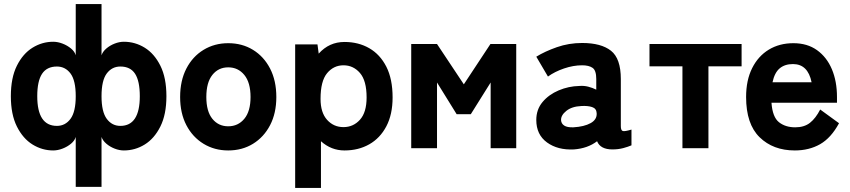

<svg xmlns="http://www.w3.org/2000/svg" viewBox="-20 -724 4152 938"><path d="M350 189V-55Q345 -37 327 -22Q309 -7 285.5 2Q262 11 240 11Q186 11 139 -18Q92 -47 62.5 -106Q33 -165 33 -254Q33 -344 62.5 -403Q92 -462 139 -491Q186 -520 240 -520Q262 -520 285.5 -511Q309 -502 327 -487Q345 -472 350 -454V-704H476V-454Q482 -472 499.5 -487Q517 -502 540 -511Q563 -520 585 -520Q640 -520 687 -491Q734 -462 763.5 -403Q793 -344 793 -254Q793 -165 763.5 -106Q734 -47 687 -18Q640 11 585 11Q563 11 540 2Q517 -7 499.5 -22Q482 -37 476 -55V189ZM258 -109Q299 -109 324.5 -143.5Q350 -178 350 -254Q350 -331 324.5 -365Q299 -399 258 -399Q209 -399 185.5 -363.5Q162 -328 162 -254Q162 -109 258 -109ZM568 -109Q663 -109 663 -254Q663 -328 640 -363.5Q617 -399 568 -399Q527 -399 501.5 -365Q476 -331 476 -254Q476 -178 501.5 -143.5Q527 -109 568 -109Z M1095 11Q1028 11 974.5 -21.5Q921 -54 890.5 -112.5Q860 -171 860 -250Q860 -330 890.5 -389Q921 -448 974.5 -480.5Q1028 -513 1095 -513Q1163 -513 1216 -480.5Q1269 -448 1299.5 -389Q1330 -330 1330 -250Q1330 -171 1299.5 -112.5Q1269 -54 1216 -21.5Q1163 11 1095 11ZM1095 -107Q1143 -107 1173.5 -143.5Q1204 -180 1204 -250Q1204 -321 1173.5 -358Q1143 -395 1095 -395Q1047 -395 1017.5 -358Q988 -321 988 -250Q988 -180 1017.5 -143.5Q1047 -107 1095 -107Z M1422 194V-507H1531L1537 -462Q1588 -519 1663 -519Q1731 -519 1784 -488.5Q1837 -458 1867.5 -398Q1898 -338 1898 -248Q1898 -165 1867.5 -107Q1837 -49 1784 -19Q1731 11 1663 11Q1598 11 1548 -34V194ZM1658 -103Q1706 -103 1738.5 -139Q1771 -175 1771 -248Q1771 -330 1738.5 -367.5Q1706 -405 1658 -405Q1610 -405 1578 -366.5Q1546 -328 1546 -241Q1546 -174 1578 -138.5Q1610 -103 1658 -103Z M1989 0V-509H2115L2246 -312L2376 -509H2502V0H2377V-321L2280 -166H2211L2115 -321V0Z M2784 6Q2705 10 2652.5 -28Q2600 -66 2600 -138Q2600 -189 2630.5 -225.5Q2661 -262 2709.5 -282.5Q2758 -303 2810 -304Q2833 -306 2854 -300.5Q2875 -295 2893 -286V-338Q2893 -380 2875 -392.5Q2857 -405 2824 -405Q2781 -405 2735.5 -389.5Q2690 -374 2657 -350L2600 -447Q2642 -473 2700.5 -493.5Q2759 -514 2824 -514Q2917 -514 2965 -476Q3013 -438 3013 -338V-108Q3013 -87 3022.5 -84Q3032 -81 3065 -91V-14Q3049 -7 3025 -0.5Q3001 6 2972 6Q2913 6 2897 -34Q2851 1 2784 6ZM2781 -102Q2834 -105 2865.5 -122.5Q2897 -140 2895 -171Q2894 -194 2872.5 -201Q2851 -208 2820 -206Q2774 -204 2747 -182.5Q2720 -161 2721 -137Q2722 -120 2736.5 -110.5Q2751 -101 2781 -102Z M3314 0V-400H3153V-509H3603V-400H3441V0Z M3863 11Q3757 11 3691 -53.5Q3625 -118 3625 -250Q3625 -332 3654.5 -391Q3684 -450 3736 -481.5Q3788 -513 3856 -513Q3924 -513 3971.5 -479Q4019 -445 4044 -386Q4069 -327 4069 -250V-222H3749Q3754 -152 3785.5 -127Q3817 -102 3865 -102Q3909 -102 3937 -124Q3965 -146 3987 -189L4079 -122Q4040 -50 3986.5 -19.5Q3933 11 3863 11ZM3754 -322H3945Q3927 -411 3854 -411Q3814 -411 3789 -390Q3764 -369 3754 -322Z"/></svg>

Font: Zen Kaku Gothic New Black
Style: Regular
Weight: 900
Designer: Yoshimichi Ohira
Foundry: Positype
Version: Version 1.001